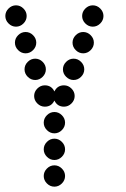

<svg xmlns="http://www.w3.org/2000/svg" viewBox="-20 -700 472 720"><path d="M156 -12Q144 -24 144 -40Q144 -56 156 -68Q168 -80 184 -80Q200 -80 212 -68Q224 -56 224 -40Q224 -24 212 -12Q200 0 184 0Q168 0 156 -12ZM156 -112Q144 -124 144 -140Q144 -156 156 -168Q168 -180 184 -180Q200 -180 212 -168Q224 -156 224 -140Q224 -124 212 -112Q200 -100 184 -100Q168 -100 156 -112ZM156 -212Q144 -224 144 -240Q144 -256 156 -268Q168 -280 184 -280Q200 -280 212 -268Q224 -256 224 -240Q224 -224 212 -212Q200 -200 184 -200Q168 -200 156 -212ZM148 -380Q173 -380 184 -357Q195 -380 220 -380Q236 -380 248 -368Q260 -356 260 -340Q260 -324 248 -312Q236 -300 220 -300Q195 -300 184 -323Q173 -300 148 -300Q132 -300 120 -312Q108 -324 108 -340Q108 -356 120 -368Q132 -380 148 -380ZM228 -412Q216 -424 216 -440Q216 -456 228 -468Q240 -480 256 -480Q272 -480 284 -468Q296 -456 296 -440Q296 -424 284 -412Q272 -400 256 -400Q240 -400 228 -412ZM84 -412Q72 -424 72 -440Q72 -456 84 -468Q96 -480 112 -480Q128 -480 140 -468Q152 -456 152 -440Q152 -424 140 -412Q128 -400 112 -400Q96 -400 84 -412ZM264 -512Q252 -524 252 -540Q252 -556 264 -568Q276 -580 292 -580Q308 -580 320 -568Q332 -556 332 -540Q332 -524 320 -512Q308 -500 292 -500Q276 -500 264 -512ZM48 -512Q36 -524 36 -540Q36 -556 48 -568Q60 -580 76 -580Q92 -580 104 -568Q116 -556 116 -540Q116 -524 104 -512Q92 -500 76 -500Q60 -500 48 -512ZM300 -612Q288 -624 288 -640Q288 -656 300 -668Q312 -680 328 -680Q344 -680 356 -668Q368 -656 368 -640Q368 -624 356 -612Q344 -600 328 -600Q312 -600 300 -612ZM12 -612Q0 -624 0 -640Q0 -656 12 -668Q24 -680 40 -680Q56 -680 68 -668Q80 -656 80 -640Q80 -624 68 -612Q56 -600 40 -600Q24 -600 12 -612Z"/></svg>

Font: Dotrice Condensed
Style: Regular
Weight: 400
Width: 2
Monospace: yes
Designer: Paul Flo Williams
Foundry: His Deeds Are Dust
Version: Version 1.001